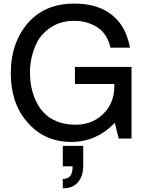

<svg xmlns="http://www.w3.org/2000/svg" viewBox="-20 -761 818 1060"><path d="M706.1 -391.6V3.9H635.3L613.8 -83Q512.7 22.5 374 22.5Q221.2 22.5 126.5 -91.3H127Q82.5 -143.6 61 -210Q39.6 -276.4 39.6 -356.9Q39.6 -444.8 65.7 -516.4Q91.8 -587.9 141.6 -642.6Q148.9 -649.9 156.7 -657.2Q164.6 -664.6 171.9 -670.4H171.4Q257.8 -741.2 390.1 -741.2Q568.8 -741.2 650.4 -621.6Q683.1 -572.8 697.8 -498H589.8Q569.3 -595.7 479 -629.9Q439.5 -646 389.2 -646Q327.1 -646 278.3 -620.4Q229.5 -594.7 195.8 -547.4Q173.3 -511.2 159.4 -462.6Q145.5 -414.1 145.5 -361.8Q145.5 -301.3 160.4 -250.7Q175.3 -200.2 203.6 -160.2Q207.5 -155.8 211.4 -151.1Q215.3 -146.5 219.2 -141.6L218.8 -142.1Q280.8 -74.7 394 -72.3Q502 -72.3 564.9 -148.4V-147.9Q611.3 -205.6 611.3 -284.7V-297.4H393.6V-391.6ZM326.7 44.4H439.5V152.8Q439.5 197.3 423.3 226.8Q407.2 256.3 377 270Q367.7 273.9 354.7 276.4Q341.8 278.8 326.7 278.8V227.1Q354 227.1 367.7 210.4Q381.3 193.8 380.9 157.2H326.7Z"/></svg>

Font: SolaimanLipi
Style: Bold
Weight: 700
Designer: Solaiman Karim
Foundry: Al Mamun Sumon
Version: Version 2.000